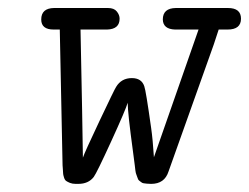

<svg xmlns="http://www.w3.org/2000/svg" viewBox="-20 -451 616 475"><path d="M82 -402.8Q82 -430.7 113.8 -431.2H247.1Q262.2 -431.2 269 -422.6Q275.9 -414.1 275.9 -404.8Q275.9 -378.9 245.1 -377.9H179.2L183.1 -181.2L185.1 -61Q189 -73.2 226.1 -151.6Q263.2 -230 267.1 -235.8Q280.3 -257.8 306.2 -257.8Q330.1 -257.8 336.9 -237.8Q340.8 -228 354 -133.8Q357.9 -106.9 360.8 -62L471.2 -377.9H413.1Q383.3 -378.9 382.8 -402.8Q382.8 -430.7 415 -431.2H543.9Q576.2 -431.2 576.2 -404.8Q576.2 -377.9 543 -377.9H521L508.8 -340.8L397 -26.9Q387.2 3.9 354 3.9Q348.1 3.9 343.5 3.4Q338.9 2.9 335.4 2.4Q332 2 329.1 -0.5Q326.2 -2.9 324 -4.4Q321.8 -5.9 320.3 -11Q318.8 -16.1 317.4 -19Q315.9 -22 314.9 -29.5Q314 -37.1 313.5 -41.5Q313 -45.9 311.5 -56.9Q310.1 -67.9 309.1 -75.2Q295.9 -172.4 295.9 -196.8Q291 -179.7 255.1 -101.3Q219.2 -22.9 211.9 -13.2Q198.7 3.9 173.8 3.9H167Q159.2 3.9 153.1 1.5Q147 -1 143.6 -3.4Q140.1 -5.9 138.2 -12.5Q136.2 -19 136.2 -21.5Q136.2 -23.9 135.5 -32.5Q134.8 -41 134.8 -42L127.9 -377.9H112.8Q82 -377.9 82 -402.8Z"/></svg>

Font: CMU Typewriter Text
Style: LightOblique
Weight: 200
Italic angle: -9.46001°
Version: Version 0.7.0